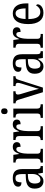

<svg xmlns="http://www.w3.org/2000/svg" viewBox="1316 -2114 807 3480"><g transform="rotate(-90 1720.0 -373.5)"><path d="M173 10Q118 10 80 -29Q42 -68 42 -150Q42 -230 90 -268Q138 -306 236 -309L306 -312V-373Q306 -429 292.5 -463Q279 -497 230 -497Q183 -497 169 -466.5Q155 -436 155 -388Q77 -388 77 -450Q77 -497 121.5 -521.5Q166 -546 236 -546Q315 -546 355.5 -507Q396 -468 396 -372V-113Q396 -71 407.5 -56Q419 -41 448 -41H451V0H328L314 -87H308Q290 -59 272.5 -37Q255 -15 232 -2.5Q209 10 173 10ZM199 -45Q249 -45 278 -86Q307 -127 307 -191V-273L256 -270Q187 -266 160.5 -234.5Q134 -203 134 -144Q134 -98 149.5 -71.5Q165 -45 199 -45Z M513 0V-41H516Q545 -41 565 -53.5Q585 -66 585 -113V-427Q585 -471 565 -483Q545 -495 517 -495H514V-536H654L669 -431H672Q684 -462 699 -488.5Q714 -515 737 -530.5Q760 -546 796 -546Q840 -546 862 -526Q884 -506 884 -472Q884 -441 864 -422.5Q844 -404 800 -404Q800 -445 790.5 -463.5Q781 -482 756 -482Q734 -482 719 -462.5Q704 -443 694 -411Q684 -379 679.5 -342.5Q675 -306 675 -273V-108Q675 -64 694.5 -52.5Q714 -41 742 -41H764V0Z M922 0V-41H925Q954 -41 974 -53.5Q994 -66 994 -113V-427Q994 -471 974 -483Q954 -495 926 -495H923V-536H1063L1078 -431H1081Q1093 -462 1108 -488.5Q1123 -515 1146 -530.5Q1169 -546 1205 -546Q1249 -546 1271 -526Q1293 -506 1293 -472Q1293 -441 1273 -422.5Q1253 -404 1209 -404Q1209 -445 1199.5 -463.5Q1190 -482 1165 -482Q1143 -482 1128 -462.5Q1113 -443 1103 -411Q1093 -379 1088.5 -342.5Q1084 -306 1084 -273V-108Q1084 -64 1103.5 -52.5Q1123 -41 1151 -41H1173V0Z M1444 -640Q1421 -640 1406.5 -653Q1392 -666 1392 -698Q1392 -731 1406.5 -744Q1421 -757 1444 -757Q1466 -757 1481.5 -744Q1497 -731 1497 -698Q1497 -666 1481.5 -653Q1466 -640 1444 -640ZM1324 0V-41H1335Q1365 -41 1384 -53Q1403 -65 1403 -110V-425Q1403 -470 1385.5 -482.5Q1368 -495 1338 -495H1330V-536H1492V-115Q1492 -67 1511 -54Q1530 -41 1561 -41H1571V0Z M1653 -442Q1643 -474 1628.5 -484.5Q1614 -495 1588 -495V-536H1806V-495H1794Q1747 -495 1747 -455Q1747 -443 1749 -431Q1751 -419 1755 -406L1811 -220Q1823 -183 1833.5 -139.5Q1844 -96 1850 -71Q1855 -91 1866 -128.5Q1877 -166 1890 -208L1946 -389Q1959 -430 1959 -456Q1959 -495 1909 -495H1901V-536H2079V-495H2068Q2043 -495 2031.5 -479.5Q2020 -464 2006 -417L1873 0H1789Z M2255 10Q2200 10 2162 -29Q2124 -68 2124 -150Q2124 -230 2172 -268Q2220 -306 2318 -309L2388 -312V-373Q2388 -429 2374.5 -463Q2361 -497 2312 -497Q2265 -497 2251 -466.5Q2237 -436 2237 -388Q2159 -388 2159 -450Q2159 -497 2203.5 -521.5Q2248 -546 2318 -546Q2397 -546 2437.5 -507Q2478 -468 2478 -372V-113Q2478 -71 2489.5 -56Q2501 -41 2530 -41H2533V0H2410L2396 -87H2390Q2372 -59 2354.5 -37Q2337 -15 2314 -2.5Q2291 10 2255 10ZM2281 -45Q2331 -45 2360 -86Q2389 -127 2389 -191V-273L2338 -270Q2269 -266 2242.5 -234.5Q2216 -203 2216 -144Q2216 -98 2231.5 -71.5Q2247 -45 2281 -45Z M2595 0V-41H2598Q2627 -41 2647 -53.5Q2667 -66 2667 -113V-427Q2667 -471 2647 -483Q2627 -495 2599 -495H2596V-536H2736L2751 -431H2754Q2766 -462 2781 -488.5Q2796 -515 2819 -530.5Q2842 -546 2878 -546Q2922 -546 2944 -526Q2966 -506 2966 -472Q2966 -441 2946 -422.5Q2926 -404 2882 -404Q2882 -445 2872.5 -463.5Q2863 -482 2838 -482Q2816 -482 2801 -462.5Q2786 -443 2776 -411Q2766 -379 2761.5 -342.5Q2757 -306 2757 -273V-108Q2757 -64 2776.5 -52.5Q2796 -41 2824 -41H2846V0Z M3226 10Q3129 10 3076.5 -62Q3024 -134 3024 -264Q3024 -405 3074.5 -475.5Q3125 -546 3217 -546Q3302 -546 3350.5 -484.5Q3399 -423 3399 -305V-263H3115Q3116 -152 3148.5 -99.5Q3181 -47 3243 -47Q3287 -47 3316.5 -70Q3346 -93 3362 -124Q3370 -120 3376 -112Q3382 -104 3382 -90Q3382 -70 3365 -46.5Q3348 -23 3313.5 -6.5Q3279 10 3226 10ZM3308 -314Q3308 -395 3287.5 -445Q3267 -495 3218 -495Q3170 -495 3144.5 -448Q3119 -401 3116 -314Z"/></g></svg>

Font: Noto Serif Thai Condensed
Style: Regular
Weight: 400
Width: 3
Designer: Monotype Design Team
Foundry: Monotype Imaging Inc.
Version: Version 2.002; ttfautohint (v1.8.4.7-5d5b)